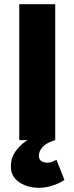

<svg xmlns="http://www.w3.org/2000/svg" viewBox="-20 -670 356 918"><path d="M168 228Q111 228 71.5 201Q32 174 32 126Q32 81 58.5 48Q85 15 112 0H72V-650H244V0Q201 13 183.5 33Q166 53 166 74Q166 92 177.5 100Q189 108 208 108Q220 108 231.5 103Q243 98 250 94L288 190Q266 206 232 217Q198 228 168 228Z"/></svg>

Font: Source Sans 3 Black
Style: Regular
Weight: 900
Designer: Paul D. Hunt
Foundry: Adobe
Version: Version 3.046;hotconv 1.0.118;makeotfexe 2.5.65603